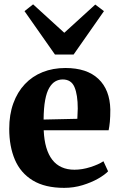

<svg xmlns="http://www.w3.org/2000/svg" viewBox="-20 -874 564 905"><path d="M282.5 11.5Q192 11.5 134.5 -23.5Q77 -58.5 50.2 -121.2Q23.5 -184 23.5 -266.5Q23.5 -334 42.8 -387Q62 -440 97 -477.2Q132 -514.5 180.8 -534Q229.5 -553.5 288.5 -553.5Q389.5 -553.5 443.8 -502.2Q498 -451 500 -357.5Q500 -324 497.8 -300Q495.5 -276 492 -260H186Q188 -213.5 198.2 -178.8Q208.5 -144 226.5 -120.8Q244.5 -97.5 270.8 -85.8Q297 -74 331 -74Q367.5 -74 406.5 -86.5Q445.5 -99 467.5 -114L489.5 -66.5Q474.5 -50.5 442.8 -32.2Q411 -14 369.2 -1.2Q327.5 11.5 282.5 11.5ZM185.5 -310.5 344.5 -314Q345 -326 345.5 -338Q346 -350 346.5 -362.5Q346.5 -427 331.2 -463.2Q316 -499.5 275.5 -499.5Q256.5 -499.5 240.5 -490.2Q224.5 -481 212 -459.8Q199.5 -438.5 192.8 -402Q186 -365.5 185.5 -310.5ZM239 -617 95.5 -821.5 136 -853.5 283 -719.5 429 -852.5 470 -821.5 327 -617Z"/></svg>

Font: Merriweather 60pt ExtraBold
Style: Regular
Weight: 800
Version: Version 2.100